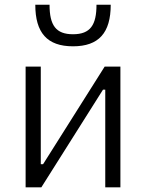

<svg xmlns="http://www.w3.org/2000/svg" viewBox="-20 -803 626 823"><path d="M89.8 0H157.2L421.4 -418.5H431.2V0H496.1V-517.6H428.7L164.6 -99.1H154.8V-517.6H89.8ZM293 -604.5C403.3 -604.5 454.6 -662.1 454.6 -782.7H393.6C393.6 -696.3 367.7 -656.2 293 -656.2C219.7 -656.2 192.4 -694.3 192.4 -782.7H131.3C131.3 -663.1 181.6 -604.5 293 -604.5Z"/></svg>

Font: Cascadia Mono NF Light
Style: Regular
Weight: 300
Monospace: yes
Designer: Aaron Bell
Foundry: Saja Typeworks
Version: Version 2404.023